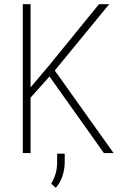

<svg xmlns="http://www.w3.org/2000/svg" viewBox="-20 -731 593 917"><path d="M126 -710.9V0H88.9V-710.9ZM501.5 -710.9 237.8 -389.6 112.3 -249.5 111.3 -296.4 215.3 -419.4 452.6 -710.9ZM476.1 0 209 -376 231 -409.2 522.5 0ZM289.1 2.9V40.5Q289.1 79.1 277.8 111.1Q266.6 143.1 246.6 166L224.6 146.5Q238.8 121.6 245.8 97.4Q252.9 73.2 252.9 41.5V2.9Z"/></svg>

Font: Roboto Condensed ExtraLight
Style: Regular
Weight: 250
Designer: Christian Robertson
Foundry: Google
Version: Version 3.008; 2023